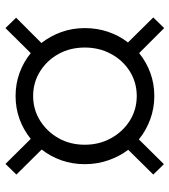

<svg xmlns="http://www.w3.org/2000/svg" viewBox="22 -722 636 721"><g transform="rotate(-90 340.5 -361.0)"><path d="M85 -64 46 -104 139 -198Q114 -231 99.5 -273Q85 -315 85 -361Q85 -408 99.5 -449Q114 -490 140 -523L46 -618L86 -659L180 -564Q213 -591 254 -606Q295 -621 341 -621Q387 -621 428 -606Q469 -591 502 -564L596 -659L635 -619L540 -524Q566 -491 581 -449.5Q596 -408 596 -361Q596 -315 582 -273.5Q568 -232 542 -199L636 -104L596 -63L502 -157Q469 -130 428 -115Q387 -100 341 -100Q295 -100 253 -115.5Q211 -131 178 -158ZM341 -166Q392 -166 433.5 -192Q475 -218 499 -262.5Q523 -307 523 -361Q523 -416 499 -459.5Q475 -503 433.5 -529Q392 -555 341 -555Q290 -555 248.5 -529Q207 -503 182.5 -459.5Q158 -416 158 -361Q158 -307 182.5 -262.5Q207 -218 248.5 -192Q290 -166 341 -166Z"/></g></svg>

Font: Red Hat Text VF
Style: Italic
Weight: 300
Italic angle: -12°
Designer: Pentagram, MCKL
Foundry: Pentagram, MCKL
Version: Version 1.023